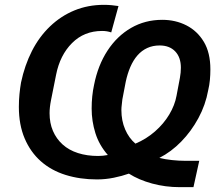

<svg xmlns="http://www.w3.org/2000/svg" viewBox="-20 -730 927 794"><path d="M804 -65 780 44H724Q664 44 609 29Q554 14 513 -12Q485 -2 450.5 5Q416 12 381 12Q311 12 251.5 -6.5Q192 -25 149 -63Q106 -101 82 -157.5Q58 -214 58 -288Q58 -315 60.5 -340.5Q63 -366 67 -389Q82 -460 112 -519Q142 -578 187 -621Q232 -664 288 -687Q344 -710 410 -710Q426 -710 442 -708.5Q458 -707 470 -705L440 -596Q431 -599 422 -600.5Q413 -602 402 -602Q328 -602 278 -552Q228 -502 212 -421L191 -316Q188 -301 186.5 -287.5Q185 -274 185 -262Q185 -221 199 -188.5Q213 -156 239 -132.5Q265 -109 302.5 -97Q340 -85 386 -85Q396 -85 405.5 -86Q415 -87 426 -89Q390 -130 374.5 -179.5Q359 -229 359 -281Q359 -307 361.5 -331.5Q364 -356 369 -379Q385 -460 424.5 -520.5Q464 -581 522 -614.5Q580 -648 651 -648Q706 -648 751 -625Q796 -602 823 -557Q850 -512 850 -443Q850 -421 848 -399.5Q846 -378 841 -357Q830 -296 800.5 -241.5Q771 -187 729.5 -144.5Q688 -102 639 -77Q663 -71 691.5 -68Q720 -65 745 -65ZM482 -275Q482 -231 497.5 -195Q513 -159 540 -136Q585 -155 621 -186.5Q657 -218 680 -256.5Q703 -295 710 -334L724 -408Q726 -418 727 -429.5Q728 -441 728 -450Q728 -493 704.5 -517.5Q681 -542 640 -542Q612 -542 589 -531.5Q566 -521 548.5 -501Q531 -481 519 -453Q507 -425 500 -392L486 -319Q485 -308 483.5 -296.5Q482 -285 482 -275Z"/></svg>

Font: IBM Plex Sans SemiBold
Style: Italic
Weight: 600
Italic angle: -11.31°
Designer: Mike Abbink, Paul van der Laan, Pieter van Rosmalen
Foundry: Bold Monday
Version: Version 3.201